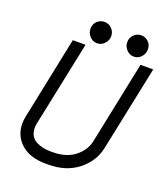

<svg xmlns="http://www.w3.org/2000/svg" viewBox="-152 -946 930 1066"><g transform="rotate(20 312.5 -413.0)"><path d="M120.6 -181.6Q117.7 -167 117.7 -154.3Q117.7 -127.4 128.9 -108.4Q140.1 -89.4 159.7 -79.6Q179.2 -69.8 200.2 -65.4Q221.2 -61 245.1 -61H257.3Q336.4 -61 387 -100.1Q437.5 -139.2 449.2 -196.3L549.8 -683.6H625L520.5 -181.6Q503.4 -98.6 433.1 -43.2Q362.8 12.2 257.3 12.2H245.1Q148.9 12.2 96.7 -34.7Q44.4 -81.5 44.4 -154.3Q44.4 -172.9 49.3 -196.3L149.9 -683.6H225.1ZM498.5 -713.4Q474.1 -713.4 455.8 -732.4Q437.5 -751.5 437.5 -777.8Q437.5 -803.7 455.8 -821.5Q474.1 -839.4 498.5 -839.4Q522.5 -839.4 540.8 -822.3Q559.1 -805.2 559.1 -777.8Q559.1 -750.5 540.8 -731.9Q522.5 -713.4 498.5 -713.4ZM342.8 -777.8Q342.8 -751.5 324.7 -732.4Q306.6 -713.4 281.7 -713.4Q256.8 -713.4 238.5 -732.4Q220.2 -751.5 220.2 -777.8Q220.2 -805.2 238.5 -822.3Q256.8 -839.4 281.2 -839.4Q307.1 -839.4 325 -821Q342.8 -802.7 342.8 -777.8Z"/></g></svg>

Font: Anka/Coder
Style: Italic
Weight: 400
Italic angle: -12°
Monospace: yes
Version: Version 001.100